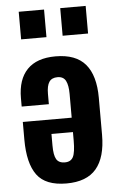

<svg xmlns="http://www.w3.org/2000/svg" viewBox="-57 -850 559 900"><g transform="rotate(-5 223.0 -399.5)"><path d="M261.2 -680.2V-810.1H380.9V-680.2ZM65.9 -680.2V-810.1H185.1V-680.2ZM219.2 11.2Q121.1 11.2 80.6 -43.9Q40 -99.1 40 -210.9V-293.9H270V-405.8Q270 -446.3 259 -467.5Q248 -488.8 220.2 -488.8Q192.9 -488.8 180.9 -470.7Q168.9 -452.6 168.9 -415V-366.2H41V-405.8Q41 -493.7 85.9 -540.3Q130.9 -586.9 219.2 -586.9Q314.9 -586.9 359.9 -533.7Q404.8 -480.5 404.8 -376V-201.2Q404.8 -95.7 359.6 -42.2Q314.5 11.2 219.2 11.2ZM220.2 -87.9Q248 -87.9 259 -108.9Q270 -129.9 270 -186V-226.1H168.9V-171.9Q168.9 -126.5 180.2 -107.2Q191.4 -87.9 220.2 -87.9Z"/></g></svg>

Font: Oswald Medium
Style: Regular
Weight: 500
Designer: Vernon Adams
Foundry: Vernon Adams
Version: Version 4.103